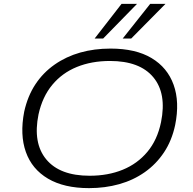

<svg xmlns="http://www.w3.org/2000/svg" viewBox="-20 -964 996 992"><path d="M440 8Q311 8 228 -41Q145 -90 113.5 -179Q82 -268 105 -387Q123 -468 163 -528.5Q203 -589 262.5 -630.5Q322 -672 394.5 -692.5Q467 -713 551 -713Q681 -713 763 -664Q845 -615 877 -526Q909 -437 885 -318Q868 -238 827.5 -177Q787 -116 728 -74.5Q669 -33 596 -12.5Q523 8 440 8ZM443 -56Q538 -56 614 -87Q690 -118 741.5 -179.5Q793 -241 812 -333Q842 -481 772 -565Q702 -649 548 -649Q453 -649 377 -618Q301 -587 250 -525.5Q199 -464 179 -373Q149 -225 219 -140.5Q289 -56 443 -56ZM469 -765 608 -944H688L513 -765ZM614 -765 756 -944H835L658 -765Z"/></svg>

Font: Nunito Sans 10pt Expanded Light
Style: Italic
Weight: 300
Width: 7
Italic angle: -9°
Designer: Vernon Adams
Foundry: Vernon Adams
Version: Version 3.101;gftools[0.9.27]